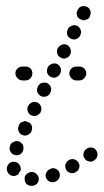

<svg xmlns="http://www.w3.org/2000/svg" viewBox="-20 -578 336 623"><path d="M82 25H83Q93 25 99 19Q106 12 106 3Q106 -2 104 -6Q102 -10 99 -13Q96 -16 92 -18Q88 -20 83 -20H82Q78 -20 74 -18Q69 -16 66 -13Q63 -10 61 -6Q60 -2 60 3Q60 12 66 19Q73 25 82 25ZM167 7Q170 4 172 0Q174 -4 174 -8Q175 -12 173 -17Q170 -26 162 -30Q154 -34 145 -31L144 -30Q135 -27 131 -19Q126 -11 129 -2Q132 7 141 11Q149 15 158 12H159Q163 10 167 7ZM18 -8Q9 -11 5 -19Q4 -20 4 -21Q2 -25 2 -29Q2 -34 3 -38Q5 -42 8 -46Q10 -49 15 -51Q23 -55 32 -52Q41 -49 45 -40Q45 -40 45 -40Q47 -37 47 -33Q48 -29 47 -25Q43 -20 40 -14Q40 -13 40 -13Q39 -12 38 -11Q36 -10 35 -10Q27 -5 18 -8ZM233 -25Q236 -29 237 -33Q238 -38 238 -42Q237 -46 235 -50Q230 -58 221 -61Q212 -63 204 -59L203 -58Q199 -56 196 -52Q194 -49 192 -44Q191 -40 192 -36Q192 -31 195 -27Q199 -19 208 -17Q217 -14 225 -19L226 -20Q230 -22 233 -25ZM293 -65Q295 -69 296 -73Q297 -77 296 -82Q295 -86 292 -90Q287 -98 278 -99Q269 -101 261 -95H260Q256 -92 254 -88Q252 -85 251 -80Q250 -76 251 -71Q252 -67 255 -63Q257 -60 261 -57Q265 -55 269 -54Q273 -53 278 -54Q282 -55 286 -58L287 -59Q291 -61 293 -65ZM13 -88Q9 -96 13 -105V-106Q16 -115 25 -118Q33 -122 42 -119Q46 -117 49 -114Q53 -111 55 -107Q56 -103 56 -98Q57 -94 55 -90V-89Q53 -84 50 -81Q47 -78 43 -76Q41 -75 39 -75Q37 -74 35 -74Q31 -75 26 -76Q26 -76 26 -76Q25 -76 25 -76Q17 -79 13 -88ZM40 -153Q43 -144 52 -140Q56 -139 60 -138Q65 -138 69 -140Q73 -141 76 -144Q80 -147 82 -151V-153Q86 -161 83 -170Q80 -179 71 -182Q67 -184 63 -185Q58 -185 54 -183Q50 -182 46 -179Q43 -176 41 -171V-170Q37 -162 40 -153ZM70 -217Q73 -208 81 -204Q90 -200 99 -203Q107 -206 112 -214V-215Q116 -224 113 -232Q110 -241 102 -245Q93 -249 85 -246Q76 -243 72 -235L71 -234Q67 -226 70 -217ZM101 -280Q104 -271 113 -266Q117 -264 121 -264Q125 -264 130 -265Q134 -266 137 -269Q141 -272 143 -276V-277Q148 -286 145 -295Q142 -303 134 -308Q130 -310 125 -310Q121 -310 116 -309Q112 -308 109 -305Q105 -302 103 -298V-297Q98 -288 101 -280ZM37 -324Q30 -331 30 -340Q30 -349 37 -356Q44 -362 53 -362H63Q72 -362 79 -356Q85 -349 85 -340Q85 -331 79 -324Q72 -317 63 -317H53Q44 -317 37 -324ZM253 -324Q260 -331 260 -340Q260 -349 253 -356Q247 -362 237 -362H228Q218 -362 212 -356Q205 -349 205 -340Q205 -331 212 -324Q218 -317 228 -317H237Q247 -317 253 -324ZM133 -342Q136 -333 144 -329Q153 -324 162 -327Q170 -330 175 -338V-339Q180 -348 177 -357Q174 -365 166 -370Q158 -374 149 -371Q140 -368 135 -360V-359Q131 -351 133 -342ZM165 -413Q164 -408 166 -404Q167 -400 170 -396Q173 -393 177 -391Q185 -386 194 -389Q203 -392 207 -400L208 -401Q210 -405 210 -410Q211 -414 209 -418Q208 -423 205 -426Q202 -430 198 -432Q190 -436 181 -433Q172 -430 168 -422L167 -421Q165 -417 165 -413ZM198 -466Q201 -457 209 -453Q218 -448 227 -451Q235 -454 240 -462V-463Q245 -472 242 -480Q239 -489 231 -494Q223 -498 214 -495Q205 -492 200 -484V-483Q196 -475 198 -466ZM230 -527Q234 -518 242 -515Q246 -513 250 -512Q255 -512 259 -514Q263 -515 267 -518Q270 -521 272 -525V-526Q276 -535 273 -544Q270 -552 262 -556Q257 -558 253 -558Q249 -559 244 -557Q240 -556 237 -553Q234 -550 232 -546L231 -544Q227 -536 230 -527Z"/></svg>

Font: FRB American Cursive Dotted Extrabold
Style: Bold Italic
Weight: 800
Italic angle: -25°
Version: Version 2.0;Modular Font Editor K font №1